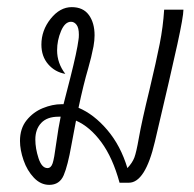

<svg xmlns="http://www.w3.org/2000/svg" viewBox="-20 -512 544 538"><path d="M494 -485Q494 -466 477 -388Q460 -310 414 -115Q387 0 341 0H315Q296 -70 264 -113.5Q232 -157 193 -174L180 -105Q170 -48 158.5 -21Q147 6 118 6Q94 6 75 -14Q56 -34 46 -63Q36 -92 36 -117Q36 -152 54.5 -175Q73 -198 100 -209Q127 -220 152 -220H158Q160 -228 177 -294Q196 -369 200 -401Q201 -406 201 -415Q201 -434 194.5 -442.5Q188 -451 179 -451Q162 -451 151 -425Q140 -399 140 -371Q140 -335 163 -305Q134 -310 115 -332Q96 -354 96 -387Q96 -427 122 -459.5Q148 -492 181 -492Q213 -492 229 -470Q245 -448 245 -413Q245 -399 242 -382Q236 -351 227 -320Q214 -276 200 -210Q243 -192 280.5 -148Q318 -104 337 -41Q351 -56 356.5 -70.5Q362 -85 369 -125Q377 -171 399 -261Q418 -341 427.5 -389Q437 -437 440 -485ZM150 -185H144Q112 -185 95.5 -167.5Q79 -150 79 -121Q79 -96 88 -68.5Q97 -41 113 -41Q123 -41 127.5 -54.5Q132 -68 137 -107Q144 -157 150 -185Z"/></svg>

Font: Charmonman
Style: Regular
Weight: 400
Designer: Ekaluck Peanpanawate
Foundry: Cadson Demak Co.,Ltd.
Version: Version 1.000; ttfautohint (v1.6)